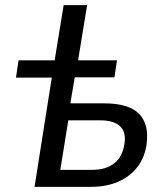

<svg xmlns="http://www.w3.org/2000/svg" viewBox="-20 -725 645 745"><path d="M114 0 181 -424H42L52 -491H192L227 -705H318L283 -491H434L424 -425H270L253 -324H384Q479 -324 519 -284Q559 -244 549 -166Q542 -115 513.5 -77.5Q485 -40 439 -20Q393 0 333 0ZM214 -66H339Q391 -66 423.5 -91.5Q456 -117 463 -168Q470 -213 445.5 -235.5Q421 -258 370 -258H245Z"/></svg>

Font: Nunito Sans 10pt SemiCondensed Medium
Style: Italic
Weight: 500
Width: 4
Italic angle: -9°
Designer: Vernon Adams
Foundry: Vernon Adams
Version: Version 3.101;gftools[0.9.27]